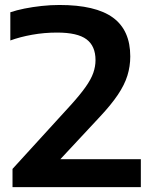

<svg xmlns="http://www.w3.org/2000/svg" viewBox="-20 -770 632 790"><path d="M31.5 0V-75L271.5 -338Q309.5 -380 332 -411.8Q354.5 -443.5 363.8 -470Q373 -496.5 373 -522.5Q373 -580.5 336 -608.2Q299 -636 215 -636Q162 -636 112 -627Q62 -618 22.5 -603.5V-719.5Q47.5 -728 81 -734.8Q114.5 -741.5 151.5 -745.5Q188.5 -749.5 224.5 -749.5Q373.5 -749.5 444.8 -697.5Q516 -645.5 516 -538Q516 -497 504.2 -459Q492.5 -421 464.8 -379.8Q437 -338.5 390.5 -289L192.5 -76.5L189.5 -115H559.5V0Z"/></svg>

Font: Encode Sans SC Expanded SemiBold
Style: Regular
Weight: 600
Width: 7
Designer: Multiple Designers
Foundry: Impallari Type
Version: Version 3.002